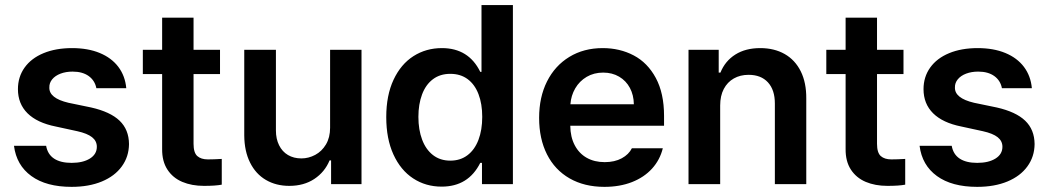

<svg xmlns="http://www.w3.org/2000/svg" viewBox="-20 -727 4140 758"><path d="M266.6 -444.3Q240.2 -444.3 219 -436.3Q197.8 -428.2 186 -413.8Q174.3 -399.4 174.8 -381.8Q173.3 -339.4 250 -321.3L339.8 -302.7Q415.5 -285.6 452.1 -250.5Q488.8 -215.3 489.3 -158.2Q488.8 -108.4 460.9 -70.1Q433.1 -31.7 382.1 -10.5Q331.1 10.7 262.7 10.7Q162.6 10.7 103.8 -32Q44.9 -74.7 35.2 -151.4H162.1Q168 -117.7 193.6 -100.8Q219.2 -84 262.7 -84Q307.6 -84 335 -101.1Q362.3 -118.2 362.3 -147.5Q362.3 -170.4 343.5 -185.3Q324.7 -200.2 285.2 -209L200.2 -227.5Q126.5 -242.2 88.6 -279.8Q50.8 -317.4 50.8 -375Q50.8 -423.3 77.1 -460.2Q103.5 -497.1 151.9 -517.1Q200.2 -537.1 264.6 -537.1Q327.1 -537.1 373.8 -517.8Q420.4 -498.5 447.3 -462.9Q474.1 -427.2 478.5 -378.9H360.4Q354.5 -409.2 330.1 -426.8Q305.7 -444.3 266.6 -444.3Z M848.6 -434.6H744.1V-159.2Q744.1 -124 759 -110.8Q773.9 -97.7 800.8 -97.7Q824.2 -97.7 855.5 -99.6V2Q831.1 6.8 785.2 6.8Q736.8 6.8 699.5 -9Q662.1 -24.9 640.9 -57.6Q619.6 -90.3 620.1 -138.7V-434.6H543.9V-530.3H620.1V-657.2H744.1V-530.3H848.6Z M1283.2 -530.3H1407.2V0H1287.1V-93.8H1281.2Q1262.2 -47.9 1220.9 -20.5Q1179.7 6.8 1122.1 6.8Q1069.8 6.8 1029.8 -16.6Q989.7 -40 967.3 -85Q944.8 -129.9 944.3 -192.4V-530.3H1069.3V-211.9Q1069.3 -178.7 1081.8 -153.6Q1094.2 -128.4 1116.9 -115Q1139.6 -101.6 1169.9 -101.6Q1198.2 -101.6 1224.4 -115.5Q1250.5 -129.4 1266.8 -156.7Q1283.2 -184.1 1283.2 -222.7Z M1504.9 -264.6Q1504.9 -350.6 1533.7 -412.1Q1562.5 -473.6 1612.3 -505.4Q1662.1 -537.1 1724.6 -537.1Q1830.1 -537.1 1876 -443.4H1880.9V-707H2004.9V0H1882.8V-84H1876Q1829.1 9.8 1723.6 9.8Q1660.6 9.8 1611.1 -22.7Q1561.5 -55.2 1533.2 -117.2Q1504.9 -179.2 1504.9 -264.6ZM1883.8 -265.6Q1883.8 -316.9 1869.1 -355.2Q1854.5 -393.6 1826.2 -414.6Q1797.9 -435.5 1757.8 -435.5Q1717.3 -435.5 1689 -414.1Q1660.6 -392.6 1646.2 -354Q1631.8 -315.4 1631.8 -265.6Q1631.8 -214.8 1646.5 -175.8Q1661.1 -136.7 1689.5 -114.7Q1717.8 -92.8 1757.8 -92.8Q1797.4 -92.8 1825.7 -114.3Q1854 -135.7 1868.9 -174.8Q1883.8 -213.9 1883.8 -265.6Z M2108.4 -261.7Q2108.4 -343.3 2139.6 -405.5Q2170.9 -467.8 2227.8 -502.4Q2284.7 -537.1 2359.4 -537.1Q2426.8 -537.1 2481.7 -508.3Q2536.6 -479.5 2569.1 -419.2Q2601.6 -358.9 2601.6 -269.5V-230.5H2231.4Q2231.9 -186 2249 -153.6Q2266.1 -121.1 2296.4 -104Q2326.7 -86.9 2367.2 -86.9Q2406.7 -86.9 2434.6 -102.1Q2462.4 -117.2 2474.6 -141.6H2596.7Q2585.4 -95.7 2554.2 -61.3Q2522.9 -26.9 2474.9 -8.1Q2426.8 10.7 2366.2 10.7Q2287.1 10.7 2228.8 -22.7Q2170.4 -56.2 2139.4 -117.7Q2108.4 -179.2 2108.4 -261.7ZM2482.4 -315.4Q2481.9 -351.6 2466.8 -379.9Q2451.7 -408.2 2424.3 -424.3Q2397 -440.4 2361.3 -440.4Q2324.7 -440.4 2296.1 -423.6Q2267.6 -406.7 2251 -378.2Q2234.4 -349.6 2231.9 -315.4Z M2823.2 0H2698.2V-530.3H2817.4V-440.4H2824.2Q2842.8 -486.3 2883.1 -511.7Q2923.3 -537.1 2981.4 -537.1Q3036.6 -537.1 3077.9 -513.7Q3119.1 -490.2 3141.4 -445.3Q3163.6 -400.4 3163.1 -337.9V0H3039.1V-318.4Q3039.1 -372.1 3011.7 -401.9Q2984.4 -431.6 2935.5 -431.6Q2902.3 -431.6 2877 -417.2Q2851.6 -402.8 2837.4 -375.7Q2823.2 -348.6 2823.2 -310.5Z M3546.9 -434.6H3442.4V-159.2Q3442.4 -124 3457.3 -110.8Q3472.2 -97.7 3499 -97.7Q3522.5 -97.7 3553.7 -99.6V2Q3529.3 6.8 3483.4 6.8Q3435.1 6.8 3397.7 -9Q3360.4 -24.9 3339.1 -57.6Q3317.9 -90.3 3318.4 -138.7V-434.6H3242.2V-530.3H3318.4V-657.2H3442.4V-530.3H3546.9Z M3841.8 -444.3Q3815.4 -444.3 3794.2 -436.3Q3772.9 -428.2 3761.2 -413.8Q3749.5 -399.4 3750 -381.8Q3748.5 -339.4 3825.2 -321.3L3915 -302.7Q3990.7 -285.6 4027.3 -250.5Q4064 -215.3 4064.5 -158.2Q4064 -108.4 4036.1 -70.1Q4008.3 -31.7 3957.3 -10.5Q3906.2 10.7 3837.9 10.7Q3737.8 10.7 3679 -32Q3620.1 -74.7 3610.4 -151.4H3737.3Q3743.2 -117.7 3768.8 -100.8Q3794.4 -84 3837.9 -84Q3882.8 -84 3910.2 -101.1Q3937.5 -118.2 3937.5 -147.5Q3937.5 -170.4 3918.7 -185.3Q3899.9 -200.2 3860.4 -209L3775.4 -227.5Q3701.7 -242.2 3663.8 -279.8Q3626 -317.4 3626 -375Q3626 -423.3 3652.3 -460.2Q3678.7 -497.1 3727.1 -517.1Q3775.4 -537.1 3839.8 -537.1Q3902.3 -537.1 3949 -517.8Q3995.6 -498.5 4022.5 -462.9Q4049.3 -427.2 4053.7 -378.9H3935.5Q3929.7 -409.2 3905.3 -426.8Q3880.9 -444.3 3841.8 -444.3Z"/></svg>

Font: Pretendard GOV SemiBold
Style: Regular
Weight: 600
Designer: Base glyphs from Inter by Rasmus Andersson; Hangeul glyphs from Noto Sans CJK(Source Han Sans) by Jang Soo-young and Kan
Foundry: Kil Hyung-jin
Version: Version 1.309